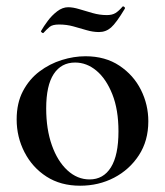

<svg xmlns="http://www.w3.org/2000/svg" viewBox="-20 -578 526 611"><path d="M235 13Q173 13 128 -16Q83 -45 58 -93.5Q33 -142 33 -198Q33 -250 53 -288Q73 -326 105.5 -350.5Q138 -375 176.5 -387Q215 -399 252 -399Q315 -399 360 -369Q405 -339 428.5 -292Q452 -245 452 -192Q452 -130 422 -84Q392 -38 343 -12.5Q294 13 235 13ZM265 -7Q309 -7 333 -45.5Q357 -84 357 -160Q357 -229 337.5 -278Q318 -327 287 -353Q256 -379 219 -379Q175 -379 151 -342.5Q127 -306 127 -233Q127 -167 145 -116Q163 -65 194.5 -36Q226 -7 265 -7ZM320 -530Q337 -530 347.5 -536.5Q358 -543 370 -557Q372 -559 375.5 -556Q379 -553 377 -550Q350 -505 333.5 -490.5Q317 -476 295 -476Q276 -476 255.5 -482Q235 -488 213.5 -494Q192 -500 168 -500Q147 -500 138 -492.5Q129 -485 118 -473Q116 -472 112.5 -475Q109 -478 111 -480Q119 -494 132 -511.5Q145 -529 162 -542Q179 -555 197 -555Q212 -555 232 -549Q252 -543 274.5 -536.5Q297 -530 320 -530Z"/></svg>

Font: Cormorant Light SemiBold
Style: Regular
Weight: 600
Version: Version 4.000